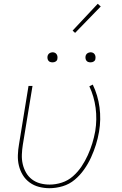

<svg xmlns="http://www.w3.org/2000/svg" viewBox="-20 -982 640 1010"><path d="M240 8Q212 8 185 1Q158 -6 136 -22Q114 -38 100 -61Q86 -84 79.5 -110.5Q73 -137 74 -166Q75 -195 80 -223L130 -530H151L100 -220Q96 -195 95 -169Q94 -143 99.5 -119Q105 -95 117 -74Q129 -53 148 -38.5Q167 -24 191 -17.5Q215 -11 241 -11Q273 -11 305.5 -21.5Q338 -32 364 -55Q390 -78 409 -106.5Q428 -135 442 -166Q456 -197 465.5 -228Q475 -259 481 -292Q491 -354 483 -414.5Q475 -475 450 -528L468 -537Q495 -481 503.5 -417.5Q512 -354 501 -289Q495 -254 484.5 -220.5Q474 -187 459 -154Q444 -121 422.5 -90.5Q401 -60 373 -36.5Q345 -13 310 -2.5Q275 8 240 8ZM456 -654Q450 -654 444 -656Q438 -658 434.5 -663Q431 -668 430 -674Q429 -680 430 -686Q431 -691 433.5 -695Q436 -699 439.5 -701.5Q443 -704 447.5 -705.5Q452 -707 456 -707Q463 -707 468.5 -704.5Q474 -702 477.5 -697Q481 -692 482 -686Q483 -680 482 -674Q482 -669 479.5 -665Q477 -661 473 -658.5Q469 -656 465 -655Q461 -654 456 -654ZM256 -654Q250 -654 244 -656Q238 -658 234.5 -663Q231 -668 230 -674Q229 -680 230 -686Q231 -691 233.5 -695Q236 -699 239.5 -701.5Q243 -704 247.5 -705.5Q252 -707 256 -707Q263 -707 268.5 -704.5Q274 -702 277.5 -697Q281 -692 282 -686Q283 -680 282 -674Q282 -669 279.5 -665Q277 -661 273 -658.5Q269 -656 265 -655Q261 -654 256 -654ZM375 -809 362 -821 494 -962 510 -948Z"/></svg>

Font: Iosevka Curly Thin Extended
Style: Italic
Weight: 100
Width: 7
Italic angle: -9°
Monospace: yes
Designer: Belleve Invis
Foundry: Belleve Invis
Version: Version 11.1.0; ttfautohint (v1.8.3)